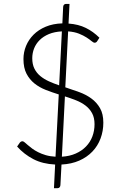

<svg xmlns="http://www.w3.org/2000/svg" viewBox="-20 -834 620 982"><path d="M296.5 -32.5Q336.5 -35 367.5 -48.8Q398.5 -62.5 420 -84.8Q441.5 -107 452.5 -136.2Q463.5 -165.5 463.5 -199Q463.5 -232 451 -255Q438.5 -278 417.5 -294Q396.5 -310 369.2 -320.8Q342 -331.5 312 -341ZM296.5 -673.5Q258.5 -671.5 230.2 -659.8Q202 -648 183 -629.2Q164 -610.5 154.5 -586.5Q145 -562.5 145 -536Q145 -505 156 -483Q167 -461 186 -445.2Q205 -429.5 229.8 -418.2Q254.5 -407 282.5 -397.5ZM314 -387.5Q349.5 -376 384.5 -363.2Q419.5 -350.5 447 -330.5Q474.5 -310.5 491.5 -281Q508.5 -251.5 508.5 -206.5Q508.5 -163.5 494.2 -125.5Q480 -87.5 452.5 -58.8Q425 -30 385.2 -12.5Q345.5 5 294.5 7.5L289 113Q288.5 119.5 284.8 124Q281 128.5 274 128.5H256L262 7.5Q198 4.5 150.8 -20Q103.5 -44.5 67.5 -84.5L81 -104Q87 -111.5 95 -111.5Q99.5 -111.5 106 -106Q112.5 -100.5 122 -92.2Q131.5 -84 144.5 -74.2Q157.5 -64.5 174.8 -55.8Q192 -47 214 -40.5Q236 -34 264 -32.5L280.5 -351Q246.5 -361.5 214 -374.2Q181.5 -387 156.2 -407.2Q131 -427.5 115.5 -457.2Q100 -487 100 -532Q100 -567 113.2 -599.2Q126.5 -631.5 151.8 -656.8Q177 -682 214 -697.5Q251 -713 299 -714.5L303 -798Q303 -805 307 -809.5Q311 -814 317.5 -814H335.5L330.5 -713.5Q381 -710 419 -691.2Q457 -672.5 488.5 -641L477.5 -624Q472.5 -615.5 464 -615.5Q458 -615.5 448.2 -623.8Q438.5 -632 422.8 -642.2Q407 -652.5 384 -661.8Q361 -671 328.5 -673.5Z"/></svg>

Font: LatoLatin Light
Style: Regular
Weight: 300
Designer: Lukasz Dziedzic with Adam Twardoch and Botio Nikoltchev
Foundry: tyPoland Lukasz Dziedzic
Version: Version 2.015; 2015-08-06; http://www.latofonts.com/